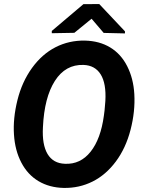

<svg xmlns="http://www.w3.org/2000/svg" viewBox="-20 -922 715 952"><path d="M295.9 9.8Q225.1 8.3 171.1 -23.7Q117.2 -55.7 85.7 -116Q54.2 -176.3 49.3 -254.4Q43.9 -334.5 66.4 -425.3Q88.9 -516.1 138.7 -585Q188.5 -653.8 255.6 -688Q322.8 -722.2 400.9 -720.7Q472.7 -719.2 526.4 -686.8Q580.1 -654.3 610.8 -593.5Q641.6 -532.7 646 -455.6Q650.9 -369.6 627.4 -278.8Q604 -188 554.7 -121.6Q505.4 -55.2 439.2 -22Q373 11.2 295.9 9.8ZM498.5 -375 502.4 -421.4Q507.3 -508.3 479.2 -553.2Q451.2 -598.1 394 -600.1Q304.7 -603 252.2 -521Q199.7 -439 192.9 -291.5Q188 -205.1 215.8 -158.4Q243.7 -111.8 302.2 -109.9Q378.9 -106.4 429.2 -169.7Q479.5 -232.9 495.1 -348.6ZM599.6 -766.6V-756.3L494.1 -758.8L434.1 -829.1L348.6 -759.3L236.8 -757.3V-768.6L393.6 -901.4L472.2 -901.9Z"/></svg>

Font: RobotoInd
Style: Bold Italic
Weight: 700
Italic angle: -12°
Designer: Google
Version: Version 2.001150; 2014